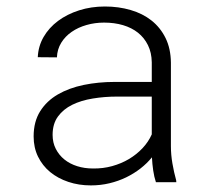

<svg xmlns="http://www.w3.org/2000/svg" viewBox="-20 -558 640 588"><path d="M457.5 0Q452.1 -16.1 449.2 -35.9Q446.3 -55.7 445.3 -76.2Q430.2 -57.6 410.2 -42Q390.1 -26.4 366.5 -14.9Q342.8 -3.4 315.4 3.2Q288.1 9.8 258.3 9.8Q221.2 9.8 189.2 -1Q157.2 -11.7 133.5 -31.2Q109.9 -50.8 96.4 -78.4Q83 -106 83 -140.1Q83 -185.5 103 -217.3Q123 -249 157.2 -268.8Q191.4 -288.6 236.3 -297.9Q281.2 -307.1 330.6 -307.1H444.8V-367.2Q444.3 -397 433.1 -419.7Q421.9 -442.4 402.6 -457.8Q383.3 -473.1 356.7 -481Q330.1 -488.8 298.8 -488.8Q270.5 -488.8 244.9 -481.4Q219.2 -474.1 199.5 -460.4Q179.7 -446.8 167.5 -427Q155.3 -407.2 154.3 -382.3L95.7 -382.8Q97.2 -416.5 113.5 -444.8Q129.9 -473.1 157.7 -493.9Q185.5 -514.6 222.4 -526.4Q259.3 -538.1 301.3 -538.1Q343.3 -538.1 380.1 -527.3Q417 -516.6 444.1 -495.1Q471.2 -473.6 487.1 -441.4Q502.9 -409.2 503.4 -366.2V-110.4Q503.4 -84 508.1 -57.1Q512.7 -30.3 519.5 -5.9L520 0ZM264.6 -42Q295.4 -41.5 323.5 -49.3Q351.6 -57.1 375 -71Q398.4 -85 416.5 -104.2Q434.6 -123.5 444.8 -146.5V-262.2H338.4Q299.8 -262.2 264.2 -256.3Q228.5 -250.5 201.2 -237.1Q173.8 -223.6 157.5 -201.2Q141.1 -178.7 141.1 -145Q141.1 -121.1 150.9 -102.1Q160.6 -83 177.2 -69.6Q193.8 -56.2 216.3 -49.1Q238.8 -42 264.6 -42Z"/></svg>

Font: Roboto Mono Light
Style: Regular
Weight: 300
Designer: Google
Version: Version 2.000985; 2015; ttfautohint (v1.3)